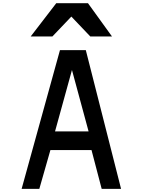

<svg xmlns="http://www.w3.org/2000/svg" viewBox="-20 -1198 905 1218"><path d="M329.1 -364.3 436.5 -753.9 542 -364.3ZM117.2 0H229.5L299.8 -246.1H560.5L625 0H748L524.4 -879.9H360.4ZM336.9 -1177.7 174.8 -966.8H312.5L432.6 -1092.8L552.7 -966.8H690.4L538.1 -1177.7Z"/></svg>

Font: OCR-B
Style: Regular
Weight: 400
Version: 1.1